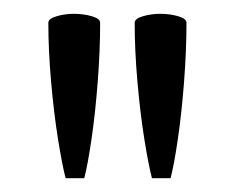

<svg xmlns="http://www.w3.org/2000/svg" viewBox="-20 -732 340 278"><path d="M102 -474H75Q70 -493 64 -530.5Q58 -568 54 -613.5Q50 -659 50 -699Q50 -705 62 -708.5Q74 -712 87 -712Q101 -712 113 -708.5Q125 -705 125 -699Q125 -659 121.5 -613.5Q118 -568 112.5 -530.5Q107 -493 102 -474ZM227 -474H200Q195 -493 189 -530.5Q183 -568 179 -613.5Q175 -659 175 -699Q175 -705 187 -708.5Q199 -712 212 -712Q226 -712 238 -708.5Q250 -705 250 -699Q250 -659 246.5 -613.5Q243 -568 237.5 -530.5Q232 -493 227 -474Z"/></svg>

Font: Mate SC
Style: Regular
Weight: 400
Designer: Eduardo Rodriguez Tunni
Foundry: Eduardo Rodriguez Tunni
Version: Version 1.003; ttfautohint (v1.8.4.7-5d5b);gftools[0.9.24]